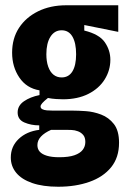

<svg xmlns="http://www.w3.org/2000/svg" viewBox="-20 -548 492 729"><path d="M201 161Q143 161 102.5 147Q62 133 41.5 108Q21 83 21 50Q21 8 51 -20.5Q81 -49 129 -55V-72Q98 -72 72.5 -83Q47 -94 47 -121Q47 -147 71 -163.5Q95 -180 130 -187V-205Q81 -213 53.5 -253.5Q26 -294 26 -348Q26 -402 52 -442Q78 -482 124.5 -505Q171 -528 232 -528H429V-427L300 -453V-432Q357 -418 378 -387.5Q399 -357 399 -321Q399 -281 377.5 -246.5Q356 -212 315.5 -191.5Q275 -171 219 -171Q209 -171 193 -172Q177 -173 162 -176Q147 -164 140.5 -156.5Q134 -149 134 -144Q134 -137 140.5 -133.5Q147 -130 157.5 -129Q168 -128 181 -128H257Q277 -128 306 -126Q335 -124 364 -113Q393 -102 412.5 -77Q432 -52 432 -6Q432 50 402 87Q372 124 319.5 142.5Q267 161 201 161ZM205 49Q241 49 262.5 41.5Q284 34 294 21Q304 8 304 -9Q304 -26 296 -35.5Q288 -45 276 -49.5Q264 -54 252 -54.5Q240 -55 231 -55H174Q149 -44 135.5 -29.5Q122 -15 122 3Q122 18 131 28Q140 38 158.5 43.5Q177 49 205 49ZM214 -254Q241 -254 255 -277Q269 -300 269 -342Q269 -385 255 -409Q241 -433 214 -433Q187 -433 171.5 -408.5Q156 -384 156 -342Q156 -315 163 -295Q170 -275 183 -264.5Q196 -254 214 -254Z"/></svg>

Font: Bricolage Grotesque 24pt Condensed
Style: Bold
Weight: 700
Width: 3
Designer: Mathieu Triay
Foundry: Atelier Triay
Version: Version 1.001;gftools[0.9.33.dev8+g029e19f]